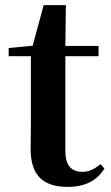

<svg xmlns="http://www.w3.org/2000/svg" viewBox="-20 -716 433 752"><path d="M245 16C314 16 360 -9 389 -56L374 -73C347 -52 329 -43 302 -43C261 -43 236 -67 236 -124V-496H366V-536H236L238 -696H151L108 -537L14 -528V-496H101V-235C101 -195 100 -169 100 -132C100 -29 149 16 245 16Z"/></svg>

Font: Noto Serif KR
Style: Bold
Weight: 700
Designer: Ryoko NISHIZUKA 西塚涼子 (kana & ideographs); Frank Grießhammer (Latin, Greek & Cyrillic); Wenlong ZHANG 张文龙 (bopomofo); San
Foundry: Adobe
Version: Version 2.001;hotconv 1.1.0;makeotfexe 2.6.0